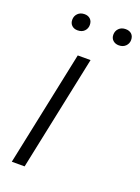

<svg xmlns="http://www.w3.org/2000/svg" viewBox="-135 -756 596 817"><g transform="rotate(20 163.0 -348.0)"><path d="M26 0 135 -521H193L84 0ZM284 -621Q268 -621 257.5 -630.5Q247 -640 247 -656Q247 -673 258.5 -684.5Q270 -696 289 -696Q306 -696 316 -686.5Q326 -677 326 -660Q326 -644 314.5 -632.5Q303 -621 284 -621ZM97 -621Q81 -621 71 -630.5Q61 -640 61 -656Q61 -673 72.5 -684.5Q84 -696 103 -696Q119 -696 129 -686.5Q139 -677 139 -660Q139 -644 128 -632.5Q117 -621 97 -621Z"/></g></svg>

Font: Mona Sans ExtraLight Light
Style: Italic
Weight: 300
Italic angle: -11.6951°
Version: Version 2.000